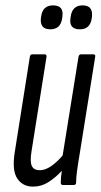

<svg xmlns="http://www.w3.org/2000/svg" viewBox="-20 -688 374 714"><path d="M103 6Q64 6 44 -24.5Q24 -55 35 -123L91 -477Q93 -486 100 -486H145Q154 -486 153 -477L97 -124Q91 -86 98.5 -70.5Q106 -55 128 -55Q148 -55 170 -70Q192 -85 213 -110L272 -477Q274 -486 281 -486H326Q336 -486 334 -477L277 -120Q270 -79 266.5 -52.5Q263 -26 263 -9Q263 0 254 0H214Q206 0 206 -9Q206 -19 207 -30.5Q208 -42 210 -53Q187 -28 160.5 -11Q134 6 103 6ZM277 -579Q236 -579 242 -620L243 -627Q249 -668 287 -668Q326 -668 322 -627L321 -619Q315 -579 277 -579ZM167 -579Q128 -579 132 -620L133 -627Q139 -668 177 -668Q218 -668 212 -627L211 -619Q205 -579 167 -579Z"/></svg>

Font: Sofia Sans Extra Condensed
Style: Italic
Weight: 400
Italic angle: -9°
Designer: Botio Nikoltchev, Ani Petrova
Foundry: lettersoup
Version: Version 4.101; ttfautohint (v1.8.4.7-5d5b)